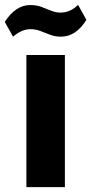

<svg xmlns="http://www.w3.org/2000/svg" viewBox="-37 -765 374 785"><path d="M228.3 -540V0H70.9V-540ZM-17.5 -675.5Q4.1 -709.2 30.2 -726.8Q56.3 -744.4 87 -744.4Q111.6 -744.4 132 -736.9Q152.3 -729.4 171.6 -721.4Q190.9 -713.5 211 -713.5Q229.1 -713.5 247.2 -721Q265.2 -728.5 282.3 -745L316.2 -684Q295.6 -650.3 269.5 -632.7Q243.4 -615.1 211.7 -615.1Q187.6 -615.1 167.3 -623.1Q146.9 -631.1 128.1 -638.3Q109.3 -645.6 87.7 -645.6Q69.1 -645.6 51.3 -637.8Q33.5 -630 16.4 -615Z"/></svg>

Font: Pathway Extreme 8pt Thin 12pt
Style: Regular
Weight: 100
Version: Version 1.001;gftools[0.9.26]